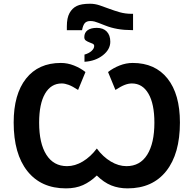

<svg xmlns="http://www.w3.org/2000/svg" viewBox="-20 -1013 1050 1042"><path d="M695.8 -560.1Q677.7 -560.1 657.5 -552.5Q637.2 -544.9 606.4 -524.9L566.4 -622.1Q593.8 -643.6 628.9 -657.5Q664.1 -671.4 700.2 -671.4Q821.8 -671.4 889.2 -586.7Q956.5 -502 956.5 -348.1Q956.5 -178.2 882.1 -84.5Q807.6 9.3 672.4 9.3Q624 9.3 583.7 -6.8Q543.5 -22.9 505.4 -60.5Q470.2 -26.4 430.4 -8.5Q390.6 9.3 337.9 9.3Q203.1 9.3 128.7 -84.2Q54.2 -177.7 54.2 -348.1Q54.2 -501.5 121.3 -586.4Q188.5 -671.4 310.1 -671.4Q346.7 -671.4 381.6 -657.5Q416.5 -643.6 443.8 -622.1L403.8 -524.9Q373 -544.9 352.5 -552.5Q332 -560.1 314.9 -560.1Q256.8 -560.1 224.6 -504.9Q192.4 -449.7 192.4 -347.2Q192.4 -234.9 231.7 -173.1Q271 -111.3 343.8 -111.3Q387.2 -111.3 429.4 -136.7Q471.7 -162.1 505.4 -207Q539.1 -161.6 581.3 -136.5Q623.5 -111.3 666.5 -111.3Q740.2 -111.3 779.1 -173.6Q817.9 -235.8 817.9 -347.2Q817.9 -449.2 785.6 -504.6Q753.4 -560.1 695.8 -560.1ZM702.1 -938V-849.6H694.8Q613.3 -849.6 551.3 -874.5Q504.9 -893.1 493.4 -896Q481.9 -898.9 470.7 -898.9Q449.7 -898.9 439.9 -887.2Q430.2 -875.5 425.3 -849.1H342.8V-871.1Q342.8 -915.5 357.2 -941.9Q371.6 -968.3 396.5 -980.5Q421.4 -992.7 468.8 -992.7Q495.1 -992.7 520.5 -984.1Q545.9 -975.6 573 -965.3Q600.1 -955.1 630.1 -946.5Q660.2 -938 695.8 -938ZM578.6 -786.6Q578.6 -744.6 538.1 -712.9Q497.6 -681.2 438.5 -677.7V-716.8Q461.9 -723.1 476.6 -736.3Q491.2 -749.5 491.2 -763.2Q491.2 -772 482.7 -775.9Q474.1 -779.8 464.4 -783.4Q454.6 -787.1 446 -793Q437.5 -798.8 437.5 -811.5Q437.5 -835.9 455.3 -848.9Q473.1 -861.8 505.4 -861.8Q540.5 -861.8 559.6 -841.6Q578.6 -821.3 578.6 -786.6Z"/></svg>

Font: Bpm'online Open Sans
Style: Bold
Weight: 700
Foundry: Ascender Corporation
Version: Version 1.10